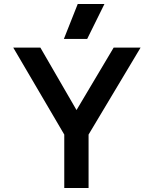

<svg xmlns="http://www.w3.org/2000/svg" viewBox="-20 -936 766 956"><path d="M367 -916H500L414 -742H298ZM300 -266 46 -699H181L361 -388L546 -699H680L421 -266V0H300Z"/></svg>

Font: Prompt Medium
Style: Regular
Weight: 500
Designer: Katatrad Team
Foundry: CadsonDemak
Version: Version 1.001